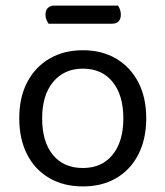

<svg xmlns="http://www.w3.org/2000/svg" viewBox="-20 -655 593 688"><path d="M504 -231Q504 -157 476 -102Q448 -47 397 -17Q346 13 277 13Q208 13 156.5 -17Q105 -47 77 -102Q49 -157 49 -231Q49 -306 77.5 -360.5Q106 -415 157.5 -445Q209 -475 277 -475Q345 -475 396 -445Q447 -415 475.5 -360.5Q504 -306 504 -231ZM277 -409Q210 -409 170.5 -361.5Q131 -314 131 -231Q131 -147 169.5 -100Q208 -53 277 -53Q345 -53 383.5 -100.5Q422 -148 422 -231Q422 -314 383.5 -361.5Q345 -409 277 -409ZM381 -570H154Q150 -576 146.5 -584Q143 -592 143 -602Q143 -619 152 -627Q161 -635 175 -635H403Q407 -629 410 -620.5Q413 -612 413 -603Q413 -586 404.5 -578Q396 -570 381 -570Z"/></svg>

Font: Baloo Bhaina 2
Style: Regular
Weight: 400
Designer: Yesha Goshar, Manish Minz, Shuchita Grover and Ek Type
Foundry: Ek Type
Version: Version 1.700